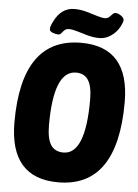

<svg xmlns="http://www.w3.org/2000/svg" viewBox="-59 -921 702 975"><g transform="rotate(5 292.0 -434.0)"><path d="M274 8Q27 8 27 -277Q27 -708 330 -708Q576 -708 576 -426Q576 8 274 8ZM288 -145Q400 -145 400 -423Q400 -491 380 -523Q360 -555 317 -555Q203 -555 203 -278Q203 -209 223.5 -177Q244 -145 288 -145ZM210 -740Q198 -740 181.5 -746Q165 -752 165 -764Q165 -778 177 -801Q213 -876 281 -876Q312 -876 342.5 -867.5Q373 -859 398 -851Q423 -843 438 -843Q451 -843 459.5 -850.5Q468 -858 475 -866Q482 -874 491 -874Q503 -874 518.5 -863.5Q534 -853 534 -841Q534 -831 522 -808Q506 -778 478 -759Q450 -740 420 -740Q390 -740 360.5 -748Q331 -756 305.5 -764Q280 -772 262 -772Q248 -772 239.5 -764Q231 -756 225 -748Q219 -740 210 -740Z"/></g></svg>

Font: Asap Condensed Condensed ExtraBold
Style: Italic
Weight: 800
Width: 3
Italic angle: -6°
Designer: Pablo Cosgaya
Foundry: Omnibus-Type
Version: Version 3.001; ttfautohint (v1.8.4.7-5d5b)